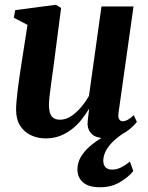

<svg xmlns="http://www.w3.org/2000/svg" viewBox="-20 -570 623 806"><path d="M171.5 11Q139 11 111 -1.8Q83 -14.5 65.5 -40.8Q48 -67 47.5 -108.5Q47.5 -125 49.5 -146.2Q51.5 -167.5 54.2 -191.5Q57 -215.5 60.5 -239Q64 -262.5 67 -283L95.5 -465.5L38 -495.5L44 -527.5L214.5 -550L236.5 -536.5L204 -286.5Q201 -266 198 -243.5Q195 -221 192.2 -199.8Q189.5 -178.5 187.5 -160.8Q185.5 -143 185.5 -131.5Q185.5 -108.5 190.5 -94.2Q195.5 -80 206 -73.8Q216.5 -67.5 233 -67.5Q255.5 -67.5 278 -82Q300.5 -96.5 320 -119.5Q339.5 -142.5 353.5 -167.5L406 -543H540.5L477.5 -96Q475 -78 480.2 -69.5Q485.5 -61 495 -61Q504.5 -61 515.2 -66.5Q526 -72 541.5 -86.5L554.5 -58.5Q546.5 -47 528 -30.8Q509.5 -14.5 482.5 -2.2Q455.5 10 422.5 10Q385 10 367 -5.8Q349 -21.5 347.5 -47.5Q347.5 -51 348 -58.2Q348.5 -65.5 349.5 -74.5Q350.5 -83.5 351.8 -93.2Q353 -103 354 -111L352.5 -111.5Q339 -89 321.5 -67Q304 -45 281.5 -27.5Q259 -10 231.8 0.5Q204.5 11 171.5 11ZM399 216Q351.5 216 328.2 195.2Q305 174.5 305 141.5Q305 113.5 319 89.5Q333 65.5 356 45.2Q379 25 406.8 8.5Q434.5 -8 461 -21L483 -32.5L514.5 -20.5Q480.5 -0.5 458.2 20.5Q436 41.5 425 62.2Q414 83 413.5 103.5Q413.5 123.5 423.5 132.8Q433.5 142 450.5 142Q469.5 142 487.8 133Q506 124 525.5 108.5L539.5 148Q520.5 172.5 483.8 194.5Q447 216.5 399 216Z"/></svg>

Font: Merriweather 60pt
Style: Bold Italic
Weight: 700
Italic angle: -7.8°
Version: Version 2.101